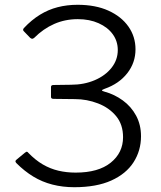

<svg xmlns="http://www.w3.org/2000/svg" viewBox="-20 -772 674 802"><path d="M80 -641Q73 -647 80 -655Q112 -689 147 -710.5Q182 -732 221 -742Q260 -752 304 -752Q379 -752 433 -727.5Q487 -703 516.5 -661Q546 -619 546 -566Q546 -510 511.5 -466Q477 -422 417 -401Q406 -397 406 -394.5Q406 -392 417 -389Q458 -378 493 -352.5Q528 -327 548.5 -289Q569 -251 569 -203Q569 -143 538 -94.5Q507 -46 445 -18Q383 10 290 10Q242 10 199 -1Q156 -12 119 -34.5Q82 -57 48 -91Q44 -96 44.5 -99Q45 -102 50 -106L84 -134Q90 -139 93 -138Q96 -137 98 -134Q128 -103 159 -85Q190 -67 224 -59Q258 -51 296 -51Q391 -51 442.5 -92.5Q494 -134 494 -199Q494 -252 465 -287Q436 -322 389.5 -340Q343 -358 293 -358L204 -359Q193 -359 193 -367V-409Q193 -417 204 -417L276 -418Q331 -418 375.5 -437Q420 -456 446 -489Q472 -522 472 -563Q472 -600 451 -629Q430 -658 392 -675Q354 -692 305 -692Q252 -692 206.5 -672Q161 -652 123 -614Q118 -610 114.5 -610Q111 -610 106 -614L80 -641Z"/></svg>

Font: Libre Franklin Thin Light
Style: Regular
Weight: 300
Version: Version 3.000